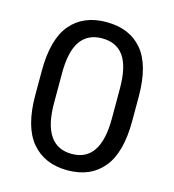

<svg xmlns="http://www.w3.org/2000/svg" viewBox="-104 -773 788 869"><g transform="rotate(15 289.5 -338.0)"><path d="M516.6 -396V-281.7Q516.6 -133.8 457.5 -62.3Q398.4 9.3 290.5 9.3Q182.6 9.3 122.6 -62.3Q62.5 -133.8 62.5 -281.7V-396Q62.5 -543.9 121.8 -614.3Q181.2 -684.6 289.1 -684.6Q397.9 -684.6 457.3 -614.3Q516.6 -543.9 516.6 -396ZM424.8 -269.5V-408.7Q424.8 -511.7 390.9 -560.1Q356.9 -608.4 289.1 -608.4Q222.2 -608.4 188 -559.8Q153.8 -511.2 153.8 -408.7V-269.5Q153.8 -67.4 290.5 -67.4Q424.8 -67.4 424.8 -269.5Z"/></g></svg>

Font: Bert Sans Medium
Style: Regular
Weight: 500
Designer: Christian Robertson, Adam Twardoch, & Cristiano Sobral
Foundry: Google
Version: Version 12.135;January 10, 2020;FontCreator 12.0.0.2547 64-b